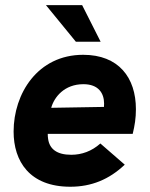

<svg xmlns="http://www.w3.org/2000/svg" viewBox="-20 -717 584 748"><path d="M254 10.5C335.5 10.5 405 -17.5 466 -75.5L371 -158C337.5 -128 298.5 -114 257.5 -114C201 -114 173 -137 167.5 -175.5C166.5 -182 166 -188 166 -195.5H497C505 -228.5 509.5 -257 509.5 -291.5C509.5 -415 442 -503.5 304 -503.5C126.5 -503.5 33 -352 33 -204.5C33 -89 95 10.5 254 10.5ZM159 -697 275.5 -554.5H372L300 -697ZM179.5 -297C191 -338.5 230.5 -389 305 -389C363.5 -389 385.5 -354 385.5 -313.5C385.5 -309 385.5 -304.5 385 -300.5Z"/></svg>

Font: HK Grotesk ExtraBold
Style: Italic
Weight: 800
Italic angle: -16°
Designer: Alfredo Marco Pradil
Foundry: Hanken Design Co.
Version: Version 3.001;FEAKit 1.0